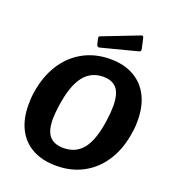

<svg xmlns="http://www.w3.org/2000/svg" viewBox="-169 -1093 1112 1231"><g transform="rotate(20 387.0 -477.0)"><path d="M355 10Q260 10 193 -26.5Q126 -63 90.5 -132Q55 -201 55 -297Q55 -315 56 -335.5Q57 -356 60 -377Q77 -494 130 -578Q183 -662 265 -707Q347 -752 450 -752Q543 -752 610 -714.5Q677 -677 712.5 -607Q748 -537 748 -440Q748 -422 747 -402Q746 -382 742 -361Q726 -245 673.5 -162Q621 -79 539.5 -34.5Q458 10 355 10ZM360 -113Q445 -113 493.5 -175.5Q542 -238 561 -375Q565 -404 567 -428.5Q569 -453 569 -474Q569 -555 539 -592.5Q509 -630 446 -630Q362 -630 311.5 -564.5Q261 -499 241 -358Q237 -331 235 -307.5Q233 -284 233 -264Q233 -185 264.5 -149Q296 -113 360 -113ZM600 -950 615 -883Q617 -874 615 -868.5Q613 -863 600 -860L360 -798Q350 -795 344 -800Q338 -805 337 -813L329 -848Q326 -862 333 -865L583 -962Q588 -965 593 -962.5Q598 -960 600 -950Z"/></g></svg>

Font: Libre Franklin
Style: Bold Italic
Weight: 700
Italic angle: -8°
Designer: Pablo Impallari, Rodrigo Fuenzalida, Nhung Nguyen
Foundry: Impallari Type
Version: Version 3.000